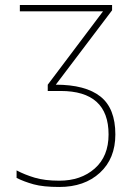

<svg xmlns="http://www.w3.org/2000/svg" viewBox="-20 -734 540 764"><path d="M439 -199Q439 -303 379.5 -350Q320 -397 202 -397L426 -693V-714H59V-689H390L170 -397V-372H221Q412 -372 412 -199Q412 -112 357 -63.5Q302 -15 216 -15Q158 -15 118 -27Q78 -39 46 -56V-26Q76 -11 114 -0.5Q152 10 216 10Q316 10 377.5 -46.5Q439 -103 439 -199Z"/></svg>

Font: Noto Sans Mono UI Condensed Thin
Style: Regular
Weight: 250
Width: 3
Designer: Monotype Design team
Foundry: Monotype Imaging Inc.
Version: 1.000